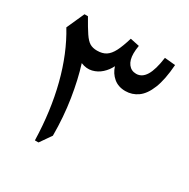

<svg xmlns="http://www.w3.org/2000/svg" viewBox="-174 -945 1088 1105"><g transform="rotate(30 369.5 -393.0)"><path d="M611.3 -785.6 682.6 -778.8Q675.3 -678.2 651.1 -618.2Q627 -558.1 590.3 -532Q553.7 -505.9 508.8 -505.9Q461.9 -505.9 430.4 -532.2Q398.9 -558.6 386.2 -600.1Q371.1 -568.8 344.7 -544.9Q318.4 -521 284.2 -512.7Q250 -504.4 211.9 -520Q240.7 -428.7 258.8 -314Q276.9 -199.2 276.9 -75.2L224.6 0H200.7Q195.8 -192.9 153.1 -359.1Q110.4 -525.4 32.2 -653.8L85 -771.5H107.9Q141.1 -712.4 162.4 -680.9Q183.6 -649.4 203.1 -637.7Q222.7 -626 251.5 -626Q287.1 -626 310.3 -640.9Q333.5 -655.8 351.1 -689.9Q368.7 -724.1 386.2 -782.7L446.8 -770Q444.3 -755.9 443.1 -742.2Q441.9 -728.5 441.9 -717.8Q441.9 -673.3 461.2 -648.2Q480.5 -623 513.2 -623Q551.8 -623 575.9 -662.6Q600.1 -702.1 611.3 -785.6Z"/></g></svg>

Font: Pinar-DS1-FD SemiBold
Style: Regular
Weight: 600
Designer: Amin Abedi
Version: Version 3.000